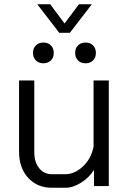

<svg xmlns="http://www.w3.org/2000/svg" viewBox="-20 -879 610 907"><path d="M70 -162V-499H142V-160Q142 -113 165 -84.5Q188 -56 225 -56H287Q333 -56 372 -93Q411 -130 422 -186V-499H494V0H424V-76Q401 -40 363 -16Q325 8 289 8H225Q156 8 113 -39Q70 -86 70 -162ZM156 -859H217L285 -768L353 -859H414L310 -724H260ZM136 -629Q136 -651 149.5 -664.5Q163 -678 185 -678Q207 -678 220.5 -664.5Q234 -651 234 -629Q234 -607 220.5 -593.5Q207 -580 185 -580Q163 -580 149.5 -593.5Q136 -607 136 -629ZM335 -629Q335 -651 348.5 -664.5Q362 -678 384 -678Q406 -678 419.5 -664.5Q433 -651 433 -629Q433 -607 419.5 -593.5Q406 -580 384 -580Q362 -580 348.5 -593.5Q335 -607 335 -629Z"/></svg>

Font: Stavian Regular
Style: Regular
Weight: 400
Version: Version 1.000; ttfautohint (v1.6)